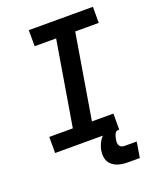

<svg xmlns="http://www.w3.org/2000/svg" viewBox="-167 -835 935 1134"><g transform="rotate(-20 300.0 -268.0)"><path d="M52 0V-101H200L289 -634H154V-735H557V-634H409L320 -101H455V0ZM512 199H437Q419 199 402 196.5Q385 194 369 188Q353 182 340.5 171.5Q328 161 320.5 146.5Q313 132 311.5 114.5Q310 97 313 79Q317 56 328.5 33Q340 10 359.5 -7Q379 -24 403 -31Q427 -38 451 -38L445 0Q438 0 432.5 6.5Q427 13 424.5 20Q422 27 420 34Q418 41 417 48Q415 58 415.5 68Q416 78 420.5 86Q425 94 434 97.5Q443 101 453 101H528Z"/></g></svg>

Font: Iosevka Slab Extended
Style: Bold Italic
Weight: 700
Width: 7
Italic angle: -9°
Monospace: yes
Designer: Belleve Invis
Foundry: Belleve Invis
Version: Version 11.1.0; ttfautohint (v1.8.3)